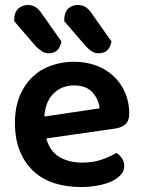

<svg xmlns="http://www.w3.org/2000/svg" viewBox="-20 -736 574 771"><path d="M166 -180Q180 -129 218 -106Q256 -83 312 -83Q354 -83 389.5 -95.5Q425 -108 447 -122Q461 -114 470 -100Q479 -86 479 -70Q479 -50 465.5 -34.5Q452 -19 428.5 -8Q405 3 373 9Q341 15 304 15Q245 15 196.5 -1Q148 -17 113.5 -49.5Q79 -82 59.5 -130Q40 -178 40 -242Q40 -304 59 -350Q78 -396 110.5 -427Q143 -458 186 -473Q229 -488 277 -488Q326 -488 367 -472.5Q408 -457 437 -429.5Q466 -402 482.5 -363.5Q499 -325 499 -280Q499 -252 484.5 -238Q470 -224 444 -220ZM277 -393Q228 -393 195 -360.5Q162 -328 158 -268L380 -301Q376 -338 351 -365.5Q326 -393 277 -393ZM37 -651V-657Q37 -686 53 -701Q69 -716 92 -716Q110 -716 123.5 -707Q137 -698 148 -681L227 -569Q221 -543 208 -532.5Q195 -522 176 -522Q160 -522 147.5 -530.5Q135 -539 124 -550ZM238 -651V-657Q238 -686 253.5 -701Q269 -716 292 -716Q311 -716 324.5 -707Q338 -698 349 -681L428 -569Q422 -543 409 -532.5Q396 -522 376 -522Q361 -522 348.5 -530Q336 -538 325 -550Z"/></svg>

Font: Baloo Thambi 2 SemiBold
Style: Regular
Weight: 600
Designer: Aadarsh Rajan and Ek Type
Foundry: Ek Type
Version: Version 1.640;hotconv 1.0.111;makeotfexe 2.5.65597; ttfautoh